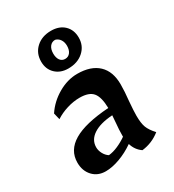

<svg xmlns="http://www.w3.org/2000/svg" viewBox="-160 -730 757 834"><g transform="rotate(-30 218.5 -313.0)"><path d="M37 -83Q37 -145 95 -179.5Q153 -214 272 -222Q271 -277 252 -300Q233 -323 186 -323Q155 -323 122.5 -313Q90 -303 64 -286L56 -319Q85 -363 132.5 -390.5Q180 -418 229 -418Q297 -418 333.5 -383.5Q370 -349 370 -284Q370 -248 365 -203Q361 -155 361 -132Q361 -94 369 -73Q377 -52 400 -27Q360 5 309 11Q281 -8 271 -42Q235 -17 196.5 -3Q158 11 126 11Q86 11 61.5 -15.5Q37 -42 37 -83ZM265 -82V-89Q265 -118 268 -146L271 -186Q209 -182 175 -159.5Q141 -137 141 -100Q141 -84 149.5 -68Q158 -52 172 -43Q194 -45 219 -56Q244 -67 265 -82ZM120 -542Q120 -584 149 -610.5Q178 -637 224 -637Q265 -637 289.5 -613.5Q314 -590 314 -551Q314 -510 284.5 -483.5Q255 -457 208 -457Q169 -457 144.5 -480.5Q120 -504 120 -542ZM252 -546Q252 -564 243.5 -577Q235 -590 220 -594Q203 -594 193 -581Q183 -568 183 -546Q183 -525 192 -512.5Q201 -500 217 -500Q233 -500 242.5 -512.5Q252 -525 252 -546Z"/></g></svg>

Font: Mirza Medium
Style: Regular
Weight: 500
Designer: Arabic design by Kourosh Beigpour, Latin design by Eduardo Tunni, engineering by Lasse Fister
Version: Version 1.0010g